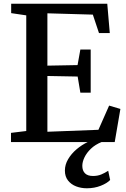

<svg xmlns="http://www.w3.org/2000/svg" viewBox="-20 -763 676 1031"><path d="M121 -59.5V-680.5L40 -692.5V-743H556L569.5 -585.5H511.5L478.5 -684.5L234.5 -691.5V-410.5L396.5 -413.5L411.5 -497H467V-265.5H411.5L397 -352L234.5 -355V-55.5L508.5 -66L566 -196L626.5 -178L596 0H39V-49.5ZM446 248Q415.5 248 388.8 237.8Q362 227.5 345.2 206.2Q328.5 185 328.5 153Q328.5 121 345.8 91.8Q363 62.5 391.2 38.5Q419.5 14.5 452.5 -1L483.5 -5L527 -1Q491 13.5 468 35.8Q445 58 433.5 82.2Q422 106.5 422 127.5Q422 153 436.2 167.5Q450.5 182 479.5 182Q504 182 523.8 173.8Q543.5 165.5 561 154L571.5 203.5Q555 221 521 234.5Q487 248 446 248Z"/></svg>

Font: Merriweather 24pt Medium
Style: Regular
Weight: 500
Designer: Eben Sorkin
Foundry: Eben Sorkin
Version: Version 2.100